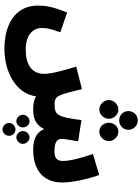

<svg xmlns="http://www.w3.org/2000/svg" viewBox="184 -1045 1108 1516"><g transform="rotate(90 738.0 -287.0)"><path d="M931 -674C972 -674 1005 -707 1005 -746C1005 -787 972 -821 931 -821C888 -821 857 -787 857 -746C857 -707 888 -674 931 -674ZM846 -517C884 -517 918 -553 918 -593C918 -631 884 -668 846 -668C804 -668 770 -631 770 -593C770 -553 804 -517 846 -517ZM1019 -517C1060 -517 1094 -553 1094 -593C1094 -631 1060 -668 1019 -668C979 -668 949 -631 949 -593C949 -553 979 -517 1019 -517ZM366 232C543 232 718 146 741 -18C773 2 814 5 838 5C904 5 959 -4 1000 -82C1024 -15 1090 5 1163 5C1327 5 1421 -79 1421 -225C1421 -297 1398 -416 1362 -516L1196 -467C1229 -370 1251 -284 1251 -231C1251 -182 1229 -163 1171 -163C1099 -163 1077 -187 1077 -216C1077 -243 1086 -296 1096 -350L928 -376C904 -181 885 -166 808 -164C759 -163 741 -176 722 -234C715 -254 702 -303 684 -380L506 -335C537 -234 563 -139 563 -82C563 17 489 64 371 64C260 64 201 10 201 -63C201 -105 207 -131 235 -209L79 -263C31 -146 24 -89 24 -33C24 150 177 232 366 232ZM1064 34C1037 34 1015 59 1015 87C1015 112 1037 138 1064 138C1093 138 1116 112 1116 87C1116 59 1093 34 1064 34ZM937 34C909 34 886 59 886 87C886 112 909 138 937 138C966 138 986 112 986 87C986 59 966 34 937 34ZM1002 145C974 145 951 168 951 195C951 223 974 247 1002 247C1032 247 1052 223 1052 195C1052 168 1032 145 1002 145Z"/></g></svg>

Font: Noto Sans Arabic UI Bk
Style: Regular
Weight: 900
Designer: Monotype Design Team, Nadine Chahine and Nizar Qandah
Foundry: Monotype Imaging Inc.
Version: Version 2.010